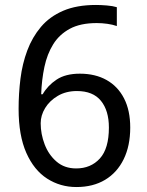

<svg xmlns="http://www.w3.org/2000/svg" viewBox="-20 -744 591 774"><path d="M288 10Q223 10 170 -24Q117 -58 86 -128Q55 -198 55 -305Q55 -367 62.5 -427Q70 -487 90 -540.5Q110 -594 145 -635.5Q180 -677 234.5 -700.5Q289 -724 367 -724Q386 -724 410.5 -722Q435 -720 451 -715V-639Q434 -645 412.5 -648Q391 -651 370 -651Q304 -651 261.5 -628Q219 -605 194.5 -565.5Q170 -526 159 -474Q148 -422 146 -364H152Q172 -399 208 -423Q244 -447 302 -447Q364 -447 409.5 -421.5Q455 -396 480 -347.5Q505 -299 505 -230Q505 -156 478.5 -102Q452 -48 403.5 -19Q355 10 288 10ZM287 -65Q346 -65 382.5 -105Q419 -145 419 -230Q419 -298 387 -337.5Q355 -377 290 -377Q246 -377 213 -357.5Q180 -338 162 -308.5Q144 -279 144 -247Q144 -204 160 -162Q176 -120 208 -92.5Q240 -65 287 -65Z"/></svg>

Font: hexkorean15
Style: Book
Weight: 400
Designer: Jelle Bosma - Monotype Design Team
Foundry: Monotype Imaging Inc.
Version: Version 2.003